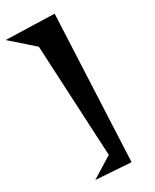

<svg xmlns="http://www.w3.org/2000/svg" viewBox="-223 -783 735 909"><g transform="rotate(-30 144.0 -328.5)"><path d="M18.1 58.1 132.8 -13.2 102.1 -622.1 -18.1 -728 245.1 -720.2 209 70.8Z"/></g></svg>

Font: Risque
Style: Regular
Weight: 400
Designer: Astigmatic (AOETI)
Foundry: Astigmatic (AOETI)
Version: Version 1.000